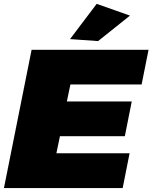

<svg xmlns="http://www.w3.org/2000/svg" viewBox="-25 -952 772 972"><path d="M471.5 -744 329.5 -754 464.5 -932.5 633 -873ZM596 0H-5L135 -700H727L692 -524.5H331.5L313.5 -438.5H642L607 -262.5H278.5L260.5 -176H631Z"/></svg>

Font: Argentum Sans Black
Style: Italic
Weight: 900
Italic angle: -11°
Designer: Julieta Ulanovsky (font), Cristiano Sobral (main changes and remaster)
Foundry: Julieta Ulanovsky (font), Cristiano Sobral (main changes and remaster)
Version: Version 2.007;June 15, 2022;FontCreator 14.0.0.2814 64-bit; 